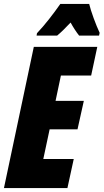

<svg xmlns="http://www.w3.org/2000/svg" viewBox="-25 -951 524 971"><path d="M-5 0 146 -714H467L436 -569H283L256 -441H399L367 -297H226L194 -147H348L316 0ZM160 -771H264Q292 -794 332 -837Q353 -799 375 -771H476L479 -785Q464 -817 448.5 -859.5Q433 -902 426 -931H280Q252 -891 222.5 -853.5Q193 -816 162 -783Z"/></svg>

Font: Noto Sans Display Condensed Black
Style: Italic
Weight: 900
Width: 3
Italic angle: -192°
Designer: Monotype Design Team
Foundry: Monotype Imaging Inc.
Version: Version 1.900